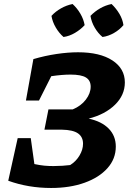

<svg xmlns="http://www.w3.org/2000/svg" viewBox="-20 -925 646 955"><path d="M21 -26 68 -238H133L151 -109Q179 -103 200.5 -101Q222 -99 246 -99Q268 -99 291 -100.5Q314 -102 329 -104Q358 -122 375.5 -151.5Q393 -181 393 -210Q393 -244 368 -261.5Q343 -279 288 -280H201L221 -381H342Q383 -398 407 -429.5Q431 -461 431 -494Q431 -525 407.5 -539.5Q384 -554 331 -554Q289 -554 235 -546L174 -425H109L146 -631Q204 -648 261.5 -656.5Q319 -665 368 -665Q477 -665 539 -624.5Q601 -584 601 -515Q601 -452 552 -404Q503 -356 421 -335Q486 -321 521 -285Q556 -249 556 -196Q556 -135 514.5 -88.5Q473 -42 400.5 -16Q328 10 234 10Q121 10 21 -26ZM341 -905Q364 -884 380 -856.5Q396 -829 401 -800Q381 -778 353 -761.5Q325 -745 296 -741Q274 -760 257.5 -788Q241 -816 236 -846Q256 -868 283.5 -883.5Q311 -899 341 -905ZM535 -905Q558 -883 574 -856Q590 -829 594 -800Q575 -777 547 -761Q519 -745 490 -741Q468 -759 451.5 -787Q435 -815 430 -846Q451 -868 478 -883.5Q505 -899 535 -905Z"/></svg>

Font: Piazzolla
Style: Bold Italic
Weight: 700
Italic angle: -11.3°
Designer: Juan Pablo del Peral
Foundry: Huerta Tipografica
Version: Version 1.330